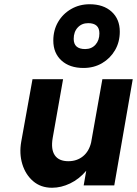

<svg xmlns="http://www.w3.org/2000/svg" viewBox="-20 -873 645 904"><path d="M544 -724Q544 -675 521.5 -636.5Q499 -598 460.5 -575.5Q422 -553 373 -553Q308 -553 269.5 -588Q231 -623 231 -682Q231 -731 253.5 -769.5Q276 -808 315 -830.5Q354 -853 402 -853Q467 -853 505.5 -818Q544 -783 544 -724ZM327 -690Q327 -642 381 -642Q411 -642 429.5 -662.5Q448 -683 448 -716Q448 -764 395 -764Q365 -764 346 -743.5Q327 -723 327 -690ZM228 -223Q219 -170 238 -142Q257 -114 302 -114Q342 -114 370.5 -137Q399 -160 409 -202L462 -500H605L518 0H374L386 -69Q353 -30 310.5 -9.5Q268 11 225 11Q172 11 136 -20Q100 -51 85 -100.5Q70 -150 80 -206L133 -500H277Z"/></svg>

Font: Overused Grotesk
Style: Bold Italic
Weight: 700
Italic angle: -10°
Version: Version 0.003